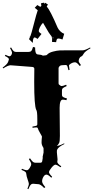

<svg xmlns="http://www.w3.org/2000/svg" viewBox="-62 -1272 686 1412"><path d="M320.3 -963.9 321.3 -982.9V-991.7L318.4 -998.5L319.3 -999.5Q318.4 -1004.4 308.3 -1016.1Q298.3 -1027.8 279.8 -1061Q261.2 -1094.2 254.4 -1104.5Q240.2 -1090.3 231.7 -1072.3Q223.1 -1054.2 223.1 -1044.4Q223.1 -1034.7 243.2 -1022.5L214.4 -985.8Q198.7 -996.6 193.4 -996.6Q179.2 -996.6 179.2 -956.5L151.4 -983.9L158.2 -999.5L156.2 -1001.5L161.1 -1004.9Q167.5 -1019.5 186.8 -1095.2Q206.1 -1170.9 216.3 -1198.7L215.3 -1196.8Q215.3 -1197.8 193.4 -1214.8L212.4 -1234.9Q232.4 -1221.7 234.4 -1221.7L242.2 -1228.5Q240.2 -1237.3 240.2 -1248.5L262.2 -1252.4Q263.7 -1245.6 265.1 -1243.7L270.5 -1251.5L290.5 -1238.8Q282.2 -1226.1 282.2 -1225.6V-1223.6Q308.1 -1194.3 361.3 -1069.8Q367.7 -1055.7 380.9 -1042.5Q394 -1029.3 410.2 -1023.4L397.5 -981.4Q377.9 -988.8 368.7 -988.8Q359.4 -988.8 356.4 -983.6Q353.5 -978.5 350.6 -961.9ZM328.1 -1000.5 325.2 -996.6 330.6 -987.8ZM175.3 -779.8 15.6 -792Q-2 -792 -38.6 -769L-42.5 -774.9Q-7.3 -800.8 -2.4 -816.9L2.4 -831.1Q3.4 -833 3.4 -836.9Q3.4 -846.7 -26.4 -860.8L-21.5 -869.1Q0.5 -857.9 7.8 -857.9Q15.1 -857.9 20.8 -866.5Q26.4 -875 26.4 -884Q26.4 -893.1 11.7 -918.9L19.5 -922.9Q31.7 -900.9 38.8 -895.5Q45.9 -890.1 55.7 -890.1H146.5Q160.2 -890.1 167.2 -896.5Q174.3 -902.8 180.7 -926.8L196.3 -922.9Q196.3 -881.3 208 -874.5Q213.9 -871.1 220.2 -871.1Q241.7 -870.1 253.4 -862.8L274.4 -865.2Q279.8 -865.2 283.7 -869.1Q297.4 -884.8 327.6 -892.6Q357.9 -900.4 376.5 -901.1Q395 -901.9 426.3 -901.9H546.4Q563 -901.9 600.6 -922.9L603.5 -917Q561.5 -893.1 553.7 -877.4Q545.9 -861.8 536.6 -857.2Q527.3 -852.5 526.4 -850.1L520.5 -840.8Q516.6 -831.1 516.6 -823Q516.6 -814.9 533.7 -793L523.4 -787.1Q503.9 -814 489.5 -814Q475.1 -814 460.2 -805.2Q445.3 -796.4 445.3 -789.1Q445.3 -781.7 449.7 -757.8L441.4 -755.9Q434.1 -787.6 430.2 -790.5Q426.3 -793.5 421.4 -793.9H420.4Q385.7 -793.9 378.4 -787.4Q371.1 -780.8 368.7 -772.9V-659.2Q369.6 -649.9 372.6 -649.9Q383.3 -639.2 391.8 -639.2Q400.4 -639.2 424.3 -648.9L428.7 -639.2Q404.8 -628.4 399.2 -622.8Q393.6 -617.2 393.6 -606.9V-578.1Q393.6 -569.8 395.5 -565.4Q399.4 -555.7 430.7 -547.9L426.3 -535.2Q412.1 -539.1 399.4 -539.1Q376.5 -539.1 376.5 -479L378.4 -272.9Q378.4 -231 372.6 -220.2Q366.7 -209.5 363.3 -206.1Q359.9 -202.6 357.7 -201.2Q355.5 -199.7 355.5 -199.2Q373.5 -199.2 409.7 -217.8L411.6 -212.9Q382.3 -198.2 375.7 -191.7Q369.1 -185.1 366.2 -182.9Q363.3 -180.7 361.3 -176.5Q359.4 -172.4 358.4 -170.9Q356.4 -168 356.4 -161.6V-149.9L361.3 -100.1L359.4 -81.1Q359.4 -69.3 388.7 -48.8L383.3 -42Q356.4 -61 345.7 -61Q335 -61 316.7 -38.6Q298.3 -16.1 298.3 -5.9Q298.3 4.4 321.3 27.8L315.4 35.2Q292.5 12.2 279.5 12.2Q266.6 12.2 257.1 28.6Q247.6 44.9 247.6 61.3Q247.6 77.6 271.5 104L262.7 110.8Q236.3 82 217.3 82H213.4L179.7 79.1Q178.7 80.1 177.7 80.1H175.3Q168 81.5 162.1 88.9Q156.2 96.2 146.5 119.1L139.6 116.2Q150.4 88.9 150.4 81.3Q150.4 73.7 141.4 47.9Q132.3 22 131.8 10Q131.3 -2 125.2 -7.6Q119.1 -13.2 95.7 -22.9L99.6 -30.8Q124.5 -20 135 -20Q145.5 -20 156.5 -37.1Q167.5 -54.2 167.5 -65.2Q167.5 -76.2 150.4 -102.1L158.7 -107.9Q172.9 -86.9 180.7 -81.1Q188.5 -75.2 198.7 -75.2H234.4Q246.6 -75.2 248.5 -86.9L252.4 -110.8L251.5 -118.2L258.3 -149.9V-180.2Q258.3 -183.1 256.3 -187Q243.7 -205.6 243.7 -224.6Q243.7 -243.7 246.6 -267.1Q246.6 -270 233.6 -292Q220.7 -314 217.3 -325.2Q215.8 -335 205.6 -335Q195.3 -335 177.7 -332L176.3 -340.8Q207.5 -346.2 210 -350.3Q212.4 -354.5 212.4 -358.9V-394Q212.4 -456.1 204.6 -463.9Q189.5 -493.7 189.5 -669.9L190.4 -766.1Q190.4 -772 186 -775.9Q181.6 -779.8 175.3 -779.8Z"/></svg>

Font: Eater
Style: Regular
Weight: 400
Version: Version 001.002